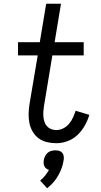

<svg xmlns="http://www.w3.org/2000/svg" viewBox="-20 -755 540 1023"><path d="M280 8Q254 8 229.5 2Q205 -4 186 -18Q167 -32 154.5 -53Q142 -74 137 -98Q132 -122 132.5 -148Q133 -174 137 -199L181 -460H76V-530H192L226 -735H305L271 -530H426V-460H259L214 -188Q212 -173 211 -159Q210 -145 211.5 -131Q213 -117 217.5 -104Q222 -91 231 -81.5Q240 -72 253 -67Q266 -62 280 -62Q299 -62 317 -71Q335 -80 348 -95.5Q361 -111 369 -129Q377 -147 383 -165L456 -143Q447 -113 431.5 -85.5Q416 -58 393 -36Q370 -14 340 -3Q310 8 280 8ZM231 248 194 207Q209 195 220.5 180.5Q232 166 241 150Q233 148 226.5 143Q220 138 216.5 131Q213 124 212.5 115.5Q212 107 213 99Q215 88 220 77.5Q225 67 233.5 59.5Q242 52 253 49Q264 46 275 46Q286 46 296 49Q306 52 312 59.5Q318 67 319.5 77.5Q321 88 319 99Q316 120 308.5 140.5Q301 161 290 180.5Q279 200 264 217Q249 234 231 248Z"/></svg>

Font: Iosevka Slab
Style: Italic
Weight: 400
Italic angle: -9°
Monospace: yes
Designer: Belleve Invis
Foundry: Belleve Invis
Version: Version 11.1.0; ttfautohint (v1.8.3)